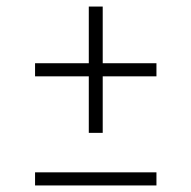

<svg xmlns="http://www.w3.org/2000/svg" viewBox="-20 -566 584 586"><path d="M251 -160.5V-333H87V-373H251V-546H293.5V-373H457.5V-333H293.5V-160.5ZM87 0V-40H457.5V0Z"/></svg>

Font: Encode Sans SC SemiExpanded ExtraLight
Style: Regular
Weight: 250
Width: 6
Designer: Multiple Designers
Foundry: Impallari Type
Version: Version 3.002